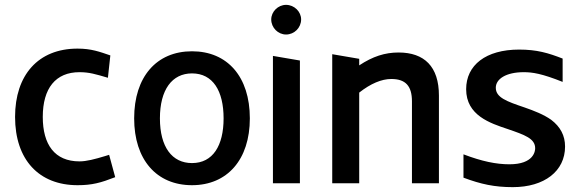

<svg xmlns="http://www.w3.org/2000/svg" viewBox="-20 -754 2385 790"><path d="M299 8C359 8 395 -2 454 -25L429 -117L413 -112C370 -99 336 -90 307 -90C205 -90 156 -159 156 -273C156 -391 209 -457 307 -457C347 -457 373 -449 424 -434L434 -526C390 -541 356 -554 299 -554C137 -554 42 -445 42 -273C42 -96 141 8 299 8Z M770 8C915 8 1008 -97 1008 -267C1008 -438 916 -543 770 -543C624 -543 532 -438 532 -267C532 -97 624 8 770 8ZM638 -267C638 -385 688 -452 770 -452C856 -452 900 -380 900 -267C900 -155 856 -83 770 -83C688 -83 638 -149 638 -267Z M1103 -524V0H1214V-505ZM1096 -674C1096 -640 1124 -612 1157 -612C1191 -612 1219 -640 1219 -674C1219 -706 1191 -734 1157 -734C1124 -734 1096 -706 1096 -674Z M1675 -337V0H1786V-361C1786 -480 1726 -538 1620 -538C1564 -538 1514 -522 1458 -485V-512L1347 -531V0H1458V-373C1505 -410 1550 -429 1590 -429C1649 -429 1675 -400 1675 -337Z M2090 16C2220 16 2305 -50 2305 -151C2305 -196 2286 -232 2248 -261C2217 -283 2178 -298 2138 -312C2064 -337 2020 -353 2020 -393C2020 -429 2062 -457 2135 -457C2171 -457 2210 -451 2295 -417V-513C2236 -536 2189 -550 2116 -550C1979 -550 1898 -486 1898 -387C1898 -279 1997 -247 2069 -223C2139 -199 2182 -184 2182 -144C2182 -133 2177 -78 2076 -78C2022 -78 1963 -90 1887 -119V-23C1959 4 2015 16 2090 16Z"/></svg>

Font: All Genders v4
Style: Regular
Weight: 400
Designer: Rassam Alawdi
Foundry: Rassam Art
Version: Version 3.100;FEAKit 1.0